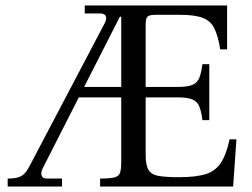

<svg xmlns="http://www.w3.org/2000/svg" viewBox="-20 -680 920 700"><path d="M8 0V-29Q32 -29 46.5 -33.5Q61 -38 70.5 -48.5Q80 -59 89 -77L361 -594Q370 -611 366 -620.5Q362 -630 348 -631H289V-660H808V-500H783Q775 -549 761.5 -576.5Q748 -604 719 -615Q690 -626 635 -626H548Q524 -626 517.5 -619Q511 -612 511 -590V-363H626Q665 -363 682.5 -371Q700 -379 707 -397Q714 -415 718 -446H743V-242H718Q714 -273 707 -291Q700 -309 682.5 -317Q665 -325 626 -325H511V-117Q511 -78 521.5 -60.5Q532 -43 558.5 -38.5Q585 -34 633 -34Q694 -34 729.5 -45Q765 -56 785 -86Q805 -116 817 -172H842L830 0H345V-29Q382 -29 398 -33.5Q414 -38 418 -51Q422 -64 422 -90V-619H417L135 -65Q128 -49 132 -39Q136 -29 151 -29H206V0ZM256 -325 275 -363H432V-325Z"/></svg>

Font: Frank Ruhl Libre
Style: Regular
Weight: 400
Designer: Yanek Iontef
Foundry: Fontef
Version: Version 6.004